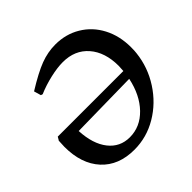

<svg xmlns="http://www.w3.org/2000/svg" viewBox="-169 -805 973 973"><g transform="rotate(-45 317.5 -318.5)"><path d="M618 -368Q618 -341 616 -327Q606 -235 555.5 -157Q505 -79 428 -33.5Q351 12 263 12Q150 12 86 -58Q22 -128 22 -249Q22 -263 24 -293H25L35 -310H505Q507 -334 507 -345Q507 -443 456.5 -501Q406 -559 320 -559Q280 -559 228.5 -547Q177 -535 133 -516L123 -519L112 -557Q196 -609 249 -629Q302 -649 356 -649Q431 -649 491 -613Q551 -577 584.5 -513Q618 -449 618 -368ZM498 -261 130 -255Q135 -158 178 -103.5Q221 -49 291 -49Q366 -49 422 -107Q478 -165 498 -261Z"/></g></svg>

Font: Alegreya Medium
Style: Italic
Weight: 500
Italic angle: -7°
Designer: Juan Pablo del Peral
Foundry: Huerta Tipografica
Version: Version 2.008; ttfautohint (v1.8)